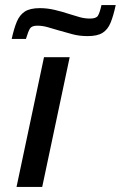

<svg xmlns="http://www.w3.org/2000/svg" viewBox="-20 -735 475 755"><path d="M45 0 153 -510H254L146 0ZM26 -582Q35 -623 46 -649.5Q57 -676 77.5 -689.5Q98 -703 137 -703Q166 -703 195.5 -696Q225 -689 252 -680Q274 -673 293.5 -667.5Q313 -662 334 -662Q358 -662 365 -673Q372 -684 379 -715H435Q426 -673 415 -646Q404 -619 383.5 -606Q363 -593 325 -593Q292 -593 264.5 -600.5Q237 -608 209 -616Q189 -622 168 -628Q147 -634 127 -634Q105 -634 98 -623Q91 -612 82 -582Z"/></svg>

Font: Saira Expanded Medium
Style: Italic
Weight: 500
Width: 7
Italic angle: -12°
Designer: Hector Gatti with collaboration of the Omnibus-Type team
Foundry: Omnibus-Type
Version: Version 1.101